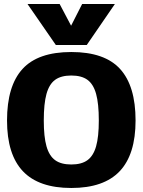

<svg xmlns="http://www.w3.org/2000/svg" viewBox="-20 -921 710 956"><path d="M117 -901H277L334 -793L389 -901H552L412 -697H258ZM15 -321Q15 -493 92 -577.5Q169 -662 335 -662Q501 -662 578 -577.5Q655 -493 655 -321Q655 -152 576 -68.5Q497 15 335 15Q173 15 94 -68.5Q15 -152 15 -321ZM472 -321Q472 -405 458.5 -453.5Q445 -502 415.5 -523.5Q386 -545 335 -545Q284 -545 254.5 -523.5Q225 -502 211.5 -453.5Q198 -405 198 -321Q198 -240 211.5 -192.5Q225 -145 254.5 -123.5Q284 -102 335 -102Q386 -102 415.5 -123.5Q445 -145 458.5 -192.5Q472 -240 472 -321Z"/></svg>

Font: Pridi
Style: Bold
Weight: 700
Designer: Katatrad Team
Foundry: CadsonDemak
Version: Version 1.001